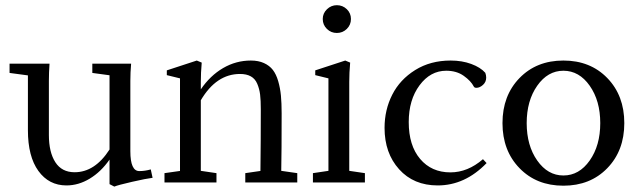

<svg xmlns="http://www.w3.org/2000/svg" viewBox="-20 -689 2413 725"><path d="M231 11.2Q164.6 11.2 125 -43.5Q85.4 -98.1 85.4 -197.3V-404.3L16.1 -413.6V-448.7H167Q164.6 -414.6 164.6 -383.8V-179.2Q164.6 -114.3 189 -76.4Q213.4 -38.6 261.7 -38.6Q338.4 -38.6 393.6 -124.5V-404.8L328.6 -413.6V-448.7H475.1Q472.2 -416 472.2 -383.8V-118.2Q472.2 -43 505.9 -43Q527.3 -43 549.3 -49.3L556.2 -17.6Q531.7 -14.6 478.5 -2.4Q425.3 9.8 411.6 15.6L393.6 6.3V-86.4Q361.3 -40 318.8 -14.4Q276.4 11.2 231 11.2Z M601.1 0V-35.2L659.7 -43.5V-393.1L609.9 -405.3V-423.3L723.1 -460.4L741.7 -452.6Q738.3 -414.1 738.3 -379.9V-351.6Q773.4 -403.3 822.3 -431.9Q871.1 -460.4 927.2 -460.4Q955.6 -460.4 976.6 -450.9Q997.6 -441.4 1010.3 -425Q1022.9 -408.7 1030.5 -382.6Q1038.1 -356.4 1040.8 -327.9Q1043.5 -299.3 1043.5 -261.2Q1043.5 -115.2 1042 -43.9L1102.5 -35.2V0H906.2V-35.2L963.4 -43.5Q964.8 -158.2 964.8 -276.9Q964.8 -310.1 962.2 -331.8Q959.5 -353.5 951.4 -372.6Q943.4 -391.6 927.2 -400.6Q911.1 -409.7 886.2 -409.7Q796.9 -409.7 738.3 -310.5V-43.9L797.4 -35.2V0Z M1198.7 -617.2Q1198.7 -638.7 1214.6 -654.1Q1230.5 -669.4 1252 -669.4Q1273.9 -669.4 1289.6 -654.3Q1305.2 -639.2 1305.2 -617.2Q1305.2 -595.2 1289.6 -579.8Q1273.9 -564.5 1252 -564.5Q1230 -564.5 1214.4 -579.8Q1198.7 -595.2 1198.7 -617.2ZM1161.6 0V-35.2L1220.2 -43.9V-393.1L1170.4 -405.3V-423.3L1283.7 -460.4L1302.2 -452.6Q1298.8 -414.1 1298.8 -379.9V-43.9L1357.9 -35.2V0Z M1632.8 11.2Q1542 11.2 1487.1 -49.8Q1432.1 -110.8 1432.1 -206.1Q1432.1 -274.4 1461.2 -331.5Q1490.2 -388.7 1547.9 -424.6Q1605.5 -460.4 1681.6 -460.4Q1724.6 -460.4 1759.5 -447.5Q1794.4 -434.6 1812.5 -414.1Q1815.9 -404.8 1815.9 -396Q1815.9 -379.4 1803.7 -368.4Q1791.5 -357.4 1778.8 -357.4Q1771.5 -357.4 1769 -362.3Q1758.3 -383.3 1731.2 -402.6Q1704.1 -421.9 1665 -421.9Q1605 -421.9 1564.2 -366.9Q1523.4 -312 1523.4 -228Q1523.4 -139.6 1566.4 -88.9Q1609.4 -38.1 1680.7 -38.1Q1746.1 -38.1 1803.7 -87.9L1817.4 -73.2Q1735.8 11.2 1632.8 11.2Z M2273.2 -54Q2209 12.2 2107.4 12.2Q2005.9 12.2 1941.7 -54Q1877.4 -120.1 1877.4 -224.1Q1877.4 -328.1 1941.7 -394.3Q2005.9 -460.4 2107.4 -460.4Q2209 -460.4 2273.2 -394.3Q2337.4 -328.1 2337.4 -224.1Q2337.4 -120.1 2273.2 -54ZM2107.4 -26.4Q2167 -26.4 2206.8 -83Q2246.6 -139.6 2246.6 -224.1Q2246.6 -308.6 2206.8 -365.2Q2167 -421.9 2107.4 -421.9Q2048.3 -421.9 2008.5 -365.2Q1968.8 -308.6 1968.8 -224.1Q1968.8 -139.6 2008.5 -83Q2048.3 -26.4 2107.4 -26.4Z"/></svg>

Font: Elstob 8pt
Style: Regular
Weight: 400
Designer: Peter S. Baker
Version: Version 1.015